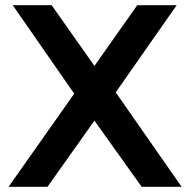

<svg xmlns="http://www.w3.org/2000/svg" viewBox="-20 -720 732 740"><path d="M13 0 266 -359 29 -700H179L344 -466L509 -700H661L426 -364L680 0H526L344 -255L163 0Z"/></svg>

Font: Montserrat SemiBold
Style: Regular
Weight: 600
Designer: Julieta Ulanovsky
Foundry: Julieta Ulanovsky
Version: Version 9.000; ttfautohint (v1.8.4.7-5d5b)